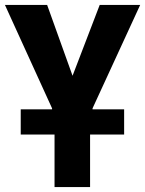

<svg xmlns="http://www.w3.org/2000/svg" viewBox="-24 -545 588 778"><path d="M197 213H341V0H479V-102H351V-106L544 -525H380L270 -238L167 -525H-4L187 -106V-102H60V0H197Z"/></svg>

Font: Raleway
Style: ExtraBold
Weight: 800
Designer: Matt McInerney, Pablo Impallari, Rodrigo Fuenzalida
Foundry: Matt McInerney, Pablo Impallari, Rodrigo Fuenzalida
Version: Version 3.000